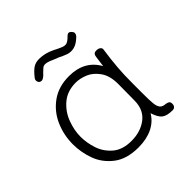

<svg xmlns="http://www.w3.org/2000/svg" viewBox="-174 -807 963 963"><g transform="rotate(-45 307.5 -325.5)"><path d="M551 -27Q551 -16 545 -9.5Q539 -3 529 -3Q489 -3 470.5 -17.5Q452 -32 440 -71Q418 -33 376 -12.5Q334 8 276 8Q193 8 143.5 -30.5Q94 -69 74 -124Q54 -179 54 -236Q54 -301 79.5 -359.5Q105 -418 156.5 -455Q208 -492 282 -492Q391 -492 439 -406L446 -459Q447 -472 452 -479Q457 -486 470 -486Q485 -486 493 -479Q501 -472 499 -463Q491 -410 486 -351Q482 -308 482 -235V-170Q482 -120 484.5 -96.5Q487 -73 496.5 -62Q506 -51 527 -50Q539 -48 545 -43.5Q551 -39 551 -27ZM429 -290Q429 -348 404 -383Q379 -418 346 -431.5Q313 -445 283 -445Q223 -445 183.5 -411.5Q144 -378 126 -329.5Q108 -281 108 -236Q108 -193 122.5 -148.5Q137 -104 174 -72Q211 -40 274 -40Q339 -40 383 -73.5Q427 -107 428 -171Q429 -220 429 -290ZM149 -592Q149 -601 155 -608Q177 -636 194.5 -647.5Q212 -659 237 -659Q279 -659 321 -638Q326 -635 339.5 -628.5Q353 -622 362.5 -618.5Q372 -615 380 -615Q395 -615 414 -634Q426 -647 434 -647Q441 -647 448.5 -639Q456 -631 456 -624Q456 -616 450 -608Q431 -589 414 -580.5Q397 -572 378 -572Q362 -572 346.5 -579Q331 -586 327 -587Q313 -595 300 -599Q295 -601 274 -610Q253 -619 239 -619Q229 -619 220.5 -612Q212 -605 204 -596.5Q196 -588 193 -585Q178 -572 169 -572Q162 -572 155 -577Q149 -585 149 -592Z"/></g></svg>

Font: Mali Light
Style: Regular
Weight: 300
Designer: Kitiyaporn Chalermlarp | Katatrad Aksorn Co.,Ltd.
Foundry: Cadson Demak Co.,Ltd.
Version: Version 1.000; ttfautohint (v1.6)